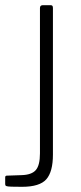

<svg xmlns="http://www.w3.org/2000/svg" viewBox="-66 -550 312 740"><path d="M112.5 141C129.5 121.7 138 90 138 46V-519C138 -523 137.3 -525.8 136 -527.5C134.7 -529.2 132.3 -530 129 -530H99C91.7 -530 88 -526.3 88 -519V41C88 71.7 82.7 93.2 72 105.5C61.3 117.8 43 124.3 17 125L-40 127C-44 127 -46 129.3 -46 134V160C-46 163.3 -44.7 165.7 -42 167C-39.3 168.3 -32.7 169.2 -22 169.5C-11.3 169.8 2.3 170 19 170C64.3 170 95.5 160.3 112.5 141Z"/></svg>

Font: Libre Franklin ExtraLight
Style: Regular
Weight: 275
Designer: Pablo Impallari, Rodrigo Fuenzalida
Foundry: Impallari Type
Version: Version 1.002; ttfautohint (v1.5)